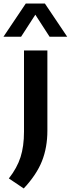

<svg xmlns="http://www.w3.org/2000/svg" viewBox="-64 -830 400 1084"><path d="M70 234 -14 177.5Q32.5 118 52 57Q71.5 -4 71.5 -86.5V-545H203.5V-92Q203.5 2.5 173 79.5Q142.5 156.5 70 234ZM-44.5 -622.5 81.5 -810H189.5L315.5 -622.5H216L135.5 -747L55 -622.5Z"/></svg>

Font: Encode Sans Semi Expanded SemiBold
Style: Regular
Weight: 600
Width: 6
Designer: Multiple Designers
Foundry: Impallari Type
Version: Version 3.000; ttfautohint (v1.8.3) -l 8 -r 50 -G 200 -x 14 